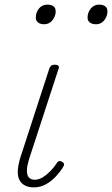

<svg xmlns="http://www.w3.org/2000/svg" viewBox="-20 -795 485 831"><path d="M126 16Q105 16 89.5 8.5Q74 1 65 -14.5Q56 -30 57 -56Q58 -82 70 -119L194 -500Q198 -508 202.5 -511.5Q207 -515 217 -515Q227 -515 232 -511Q237 -507 234 -499L108 -113Q97 -79 96.5 -58Q96 -37 105 -27Q114 -17 130 -17Q148 -17 165.5 -28Q183 -39 199 -55.5Q215 -72 225 -88Q228 -94 233.5 -97Q239 -100 248 -95Q256 -91 257 -85Q258 -79 253 -72Q241 -52 222 -31.5Q203 -11 179 2.5Q155 16 126 16ZM171 -690Q155 -690 145 -697.5Q135 -705 135 -719Q135 -741 148.5 -758Q162 -775 185 -775Q201 -775 211 -768Q221 -761 221 -746Q221 -725 207 -707.5Q193 -690 171 -690ZM396 -690Q379 -690 369 -697.5Q359 -705 359 -719Q359 -741 373 -758Q387 -775 409 -775Q425 -775 435 -768Q445 -761 445 -746Q445 -725 431.5 -707.5Q418 -690 396 -690Z"/></svg>

Font: Playwrite CO Thin
Style: Regular
Weight: 250
Version: Version 1.002